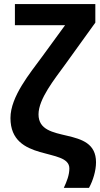

<svg xmlns="http://www.w3.org/2000/svg" viewBox="-20 -768 495 949"><path d="M295.4 160.6H419.9C439.5 125 454.6 76.2 454.6 34.2C454.6 -152.3 170.4 -49.8 170.4 -202.6C170.4 -279.3 249.5 -376.5 303.2 -450.7L451.2 -656.2V-748H53.7V-643.6H301.8L188.5 -488.3C128.9 -406.7 31.7 -291 31.7 -184.6C31.7 36.6 322.8 -41 322.8 64.5C322.8 97.2 310.1 128.9 295.4 160.6Z"/></svg>

Font: Winston
Style: Bold
Weight: 700
Designer: Vernon Adams, Kim Jin-seong, David Berlow, Cristiano Sobral
Foundry: The Winston Project Authors
Version: Version 3.004